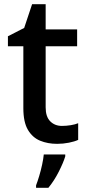

<svg xmlns="http://www.w3.org/2000/svg" viewBox="-20 -680 419 921"><path d="M277 -76Q298 -76 319.5 -79.5Q341 -83 355 -89V-9Q338 -1 310.5 4.5Q283 10 254 10Q209 10 172.5 -5Q136 -20 114 -57Q92 -94 92 -161V-458H18V-506L96 -546L134 -660H199V-539H350V-458H199V-165Q199 -120 221 -98Q243 -76 277 -76ZM293 70Q284 100 262 143.5Q240 187 212 221H153V209Q160 191 168 164.5Q176 138 182 110Q188 82 190 61H293Z"/></svg>

Font: Noto Sans Khmer UI Medium
Style: Regular
Weight: 500
Designer: Danh Hong and the Monotype Design Team
Foundry: Monotype Imaging Inc.
Version: Version 2.002; ttfautohint (v1.8.4.7-5d5b)